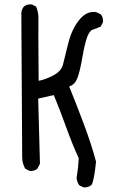

<svg xmlns="http://www.w3.org/2000/svg" viewBox="-20 -763 540 866"><path d="M356.4 82 336.9 72.3Q327.1 56.6 325.2 39.1Q333 -3.9 335 -49.8Q307.6 -108.4 277.8 -190.9Q248 -273.4 222.7 -334L152.3 -318.4L160.2 -24.4L148.4 -2Q134.8 9.8 113.3 7.8L93.8 -2Q80.1 -26.4 80.1 -53.7Q80.1 -81.1 76.2 -706.1Q78.1 -721.7 87.9 -733.4Q101.6 -745.1 123 -743.2L142.6 -733.4Q154.3 -708 153.3 -676.8Q152.3 -645.5 154.3 -398.4Q185.5 -404.3 221.2 -423.3Q256.8 -442.4 264.2 -472.2Q271.5 -502 287.6 -566.9Q303.7 -631.8 337.9 -673.8Q372.1 -715.8 415 -708L434.6 -698.2Q446.3 -684.6 444.3 -663.1L434.6 -643.6Q415 -633.8 399.9 -629.9Q384.8 -626 373.5 -596.7Q362.3 -567.4 351.6 -504.4Q340.8 -441.4 329.1 -411.1Q317.4 -380.9 292 -373Q323.2 -296.9 358.4 -202.6Q393.6 -108.4 413.1 -34.2Q405.3 46.9 393.6 70.3Q377.9 84 356.4 82Z"/></svg>

Font: NaikaiFont
Style: Regular
Weight: 400
Version: Version 1.67